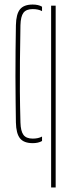

<svg xmlns="http://www.w3.org/2000/svg" viewBox="-20 -625 325 845"><path d="M50 -86Q49.5 -125 48.8 -177.2Q48 -229.5 48 -287.8Q48 -346 48.5 -404.2Q49 -462.5 50 -514Q51 -563 68 -584Q85 -605 124 -605Q149 -605 165 -595.5V-576Q148.5 -585 124 -585Q95.5 -585 83.2 -568.8Q71 -552.5 70 -514Q68.5 -426 67.8 -356.2Q67 -286.5 67.5 -222Q68 -157.5 70 -86Q71 -48 83.2 -31.5Q95.5 -15 124 -15Q148.5 -15 165 -24V-4.5Q149 5 124 5Q85 5 68 -16.2Q51 -37.5 50 -86ZM205 200V-600H225V200Z"/></svg>

Font: Big Shoulders Stencil Display Thin
Style: Regular
Weight: 100
Designer: Patric King
Foundry: XO Type Co
Version: Version 1.000